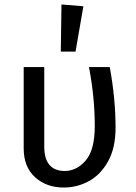

<svg xmlns="http://www.w3.org/2000/svg" viewBox="-20 -827 607 859"><path d="M497 -255Q497 -165 463.5 -105Q430 -45 377.5 -16.5Q325 12 265 12Q188 12 137 -34Q86 -80 86 -163V-527H178V-171Q178 -116 201.5 -89Q225 -62 269 -62Q323 -62 363.5 -109Q404 -156 404 -263Q404 -392 378 -527H471Q497 -386 497 -255ZM353 -799 318 -596H252L255 -807Z"/></svg>

Font: FiraGOUPP
Style: Medium
Weight: 400
Designer: bBox Type
Foundry: bBox Type GmbH
Version: Version 1.001